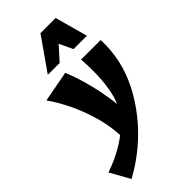

<svg xmlns="http://www.w3.org/2000/svg" viewBox="-343 -784 1146 1146"><g transform="rotate(-45 230.5 -211.0)"><path d="M30 289 -40 164Q35 138 94.5 104Q154 70 197.5 29.5Q241 -11 269 -58Q297 -105 308 -159Q321 -221 323.5 -288Q326 -355 321 -428H486Q488 -386 484.5 -344Q481 -302 472 -260Q454 -178 413 -98.5Q372 -19 314 53Q256 125 183.5 185Q111 245 30 289ZM168 69Q165 -20 140.5 -106.5Q116 -193 79.5 -269Q43 -345 2 -402L198 -439Q223 -379 243.5 -305.5Q264 -232 276.5 -154.5Q289 -77 290 -3ZM116 -504 261 -711H389L334 -635L216 -504ZM333 -504 272 -635 261 -711H389L446 -504Z"/></g></svg>

Font: Ysabeau Black
Style: Italic
Weight: 900
Italic angle: -12°
Version: Version 2.000;gftools[0.9.27.dev2+g8671c4b]